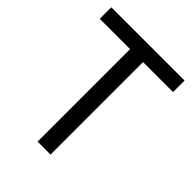

<svg xmlns="http://www.w3.org/2000/svg" viewBox="-204 -823 932 932"><g transform="rotate(45 262.0 -357.0)"><path d="M307 0H218V-635H10V-714H513V-635H307Z"/></g></svg>

Font: Noto Sans Display
Style: Regular
Weight: 400
Designer: Monotype Design Team
Foundry: Monotype Imaging Inc.
Version: Version 2.003